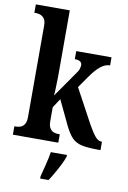

<svg xmlns="http://www.w3.org/2000/svg" viewBox="-104 -821 733 1103"><g transform="rotate(10 262.0 -269.5)"><path d="M13 0V-49H24Q35 -49 48.5 -53.5Q62 -58 71.5 -72.5Q81 -87 81 -116V-648Q81 -676 71 -689Q61 -702 48 -706.5Q35 -711 24 -711H13V-760H211V-377Q211 -360 210 -335Q209 -310 208.5 -289Q208 -268 207 -263L306 -405Q323 -427 326.5 -440.5Q330 -454 330 -461Q330 -489 288 -489V-536H494V-489Q466 -489 438.5 -467Q411 -445 380 -400L334 -334L442 -134Q465 -93 483 -71Q501 -49 520 -49H524V0H512Q451 0 415.5 -7.5Q380 -15 358 -37.5Q336 -60 314 -105L246 -248L211 -195V-115Q211 -86 220.5 -72Q230 -58 243 -53.5Q256 -49 267 -49H278V0ZM211 208Q219 176 229.5 135.5Q240 95 245 61H339V71Q332 92 318.5 119Q305 146 289.5 173Q274 200 260 221H211Z"/></g></svg>

Font: Noto Serif Tamil ExtraCondensed
Style: Bold
Weight: 700
Width: 2
Designer: Indian Type Foundry, Tom Grace, and the Monotype Design Team
Foundry: Monotype Imaging Inc.
Version: Version 2.004; ttfautohint (v1.8.4.7-5d5b)